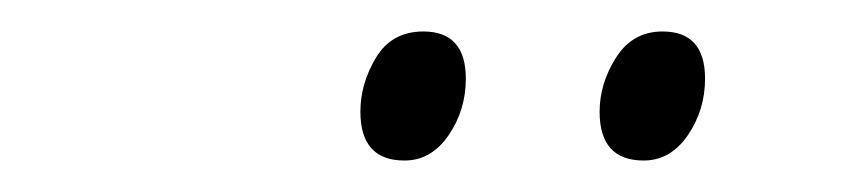

<svg xmlns="http://www.w3.org/2000/svg" viewBox="-20 -741 538 122"><path d="M237 -639Q254 -639 265 -655Q276 -671 276 -691Q276 -721 249 -721Q229 -721 219 -704.5Q209 -688 209 -670Q209 -639 237 -639ZM389 -639Q406 -639 417 -655Q428 -671 428 -691Q428 -721 401 -721Q382 -721 371.5 -704.5Q361 -688 361 -670Q361 -639 389 -639Z"/></svg>

Font: Noto Sans Display SemiCondensed Light
Style: Italic
Weight: 300
Width: 4
Italic angle: -12°
Designer: Monotype Design Team
Foundry: Monotype Imaging Inc.
Version: Version 1.900